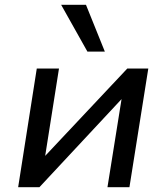

<svg xmlns="http://www.w3.org/2000/svg" viewBox="-20 -784 697 804"><path d="M56 0 134 -497H227L169 -130H168L513 -497H601L522 0H430L489 -369L145 0ZM346 -568 236 -764H340L419 -568Z"/></svg>

Font: Nunito Sans 7pt Medium
Style: Italic
Weight: 500
Italic angle: -9°
Designer: Vernon Adams
Foundry: Vernon Adams
Version: Version 3.101;gftools[0.9.27]